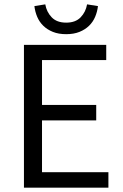

<svg xmlns="http://www.w3.org/2000/svg" viewBox="-20 -862 567 882"><path d="M90 0V-656H468V-586H173V-380H422V-309H173V-71H478V0ZM284 -705Q249 -705 223 -715.5Q197 -726 179 -743.5Q161 -761 151 -784.5Q141 -808 138 -834L188 -842Q194 -807 217.5 -782.5Q241 -758 284 -758Q327 -758 350.5 -782.5Q374 -807 380 -842L430 -834Q427 -808 417 -784.5Q407 -761 389 -743.5Q371 -726 345 -715.5Q319 -705 284 -705Z"/></svg>

Font: SourceSansPro
Style: Book
Weight: 400
Designer: Paul D. Hunt
Foundry: Adobe Systems Incorporated
Version: Version 2.021;PS 2.000;hotconv 1.0.86;makeotf.lib2.5.63406